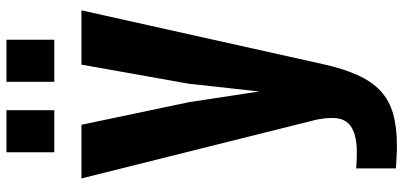

<svg xmlns="http://www.w3.org/2000/svg" viewBox="-347 -735 1248 594"><g transform="rotate(-90 277.0 -438.0)"><path d="M53 163V40Q67 41 79.5 41.5Q92 42 103 42Q127 42 146.5 38Q166 34 180 25.5Q194 17 201.5 2.5Q209 -12 209 -33Q209 -48 207.5 -59.5Q206 -71 204 -82L22 -810H188L258 -477L291 -260L315 -478L374 -810H542L376 -65Q362 -1 342 43.5Q322 88 293 115Q264 142 222.5 154Q181 166 122 166Q107 166 90 165Q73 164 53 163ZM321 -894V-1042H451V-894ZM103 -894V-1042H233V-894Z"/></g></svg>

Font: Oswald
Style: Bold
Weight: 700
Designer: Vernon Adams
Foundry: Vernon Adams
Version: Version 4.103;gftools[0.9.33.dev8+g029e19f]